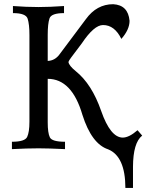

<svg xmlns="http://www.w3.org/2000/svg" viewBox="-20 -720 755 927"><path d="M622.1 187.5H585.4Q585 34.7 502 1Q422.4 -25.4 377.9 -165.5Q327.1 -339.4 210.4 -339.4V-129.4Q210.4 -78.1 220.7 -56.9Q231 -35.6 293.9 -35.6V0Q213.4 -3.9 166.5 -3.9Q111.8 -3.9 37.6 0V-35.6Q100.1 -35.6 111.1 -58.8Q122.1 -82 122.1 -132.3V-550.8Q122.1 -602.5 113.5 -629.6Q105 -656.7 42.5 -656.7V-690.9Q106.9 -686 166.5 -686Q218.8 -686 289.1 -690.9V-656.7Q227.5 -656.7 219 -631.1Q210.4 -605.5 210.4 -551.8V-425.8Q244.6 -427.2 266.6 -456.5L394.5 -627.4Q446.8 -699.7 526.4 -699.7Q598.6 -695.8 605.5 -619.6Q605.5 -577.1 565.9 -532.2Q533.2 -599.1 477.5 -599.1Q434.1 -599.1 375 -510.7L323.2 -441.9Q312.5 -427.7 310.5 -420.9Q312.5 -403.3 346.2 -376Q423.3 -314 468.3 -184.8Q513.2 -55.7 572.8 -55.7Q603 -55.7 644 -91.3L666.5 -65.4Q622.6 -30.8 622.1 85Z"/></svg>

Font: Almanac
Style: Regular
Weight: 400
Designer: Eden's Almanac
Version: Version 3.501;March 28, 2021;FontCreator 13.0.0.2683 64-bit